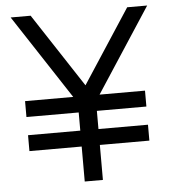

<svg xmlns="http://www.w3.org/2000/svg" viewBox="-53 -794 757 842"><g transform="rotate(-5 325.5 -372.5)"><path d="M626 -745 384 -374H584V-304H366V-224H584V-154H366V0H286V-154H56V-224H286V-304H56V-374H268L25 -745H113L326 -420L538 -745Z"/></g></svg>

Font: Plus Jakarta Display Light
Style: Regular
Weight: 300
Designer: Gumpita Rahayu
Foundry: Tokotype Studio
Version: Version 1.000;hotconv 1.0.109;makeotfexe 2.5.65596